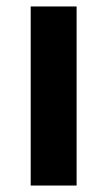

<svg xmlns="http://www.w3.org/2000/svg" viewBox="-20 -574 332 594"><path d="M75 -554H217V0H75Z"/></svg>

Font: Parkinsans Light SemiBold
Style: Regular
Weight: 600
Version: Version 1.000